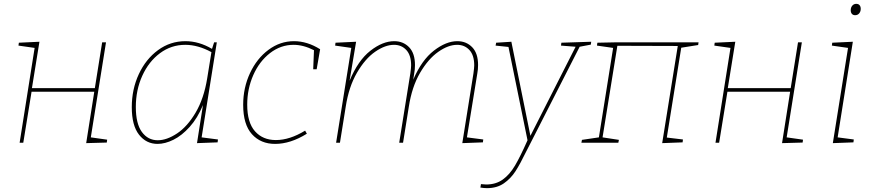

<svg xmlns="http://www.w3.org/2000/svg" viewBox="-20 -742 4532 998"><path d="M531 -522 452 -28 537 -16 535 -1 428 2 470 -265H144L101 0H82L160 -493L76 -505L78 -520L185 -525L146 -284H473L511 -522Z M1028 -28 1113 -17 1111 -2 1004 2 1035 -196Q1007 -128 966 -82.5Q925 -37 881.5 -15.5Q838 6 799 6Q740 6 702.5 -42Q665 -90 665 -185Q665 -278 701.5 -356.5Q738 -435 801.5 -481.5Q865 -528 944 -528Q1014 -528 1082 -488L1093 -522H1107ZM1057 -335 1079 -471Q1009 -509 943 -509Q870 -509 811.5 -465.5Q753 -422 719.5 -348Q686 -274 686 -186Q686 -99 717.5 -56Q749 -13 800 -13Q847 -13 900.5 -48.5Q954 -84 997 -157Q1040 -230 1057 -335Z M1644 -486 1626 -382H1608L1612 -481Q1557 -509 1506 -509Q1439 -509 1383.5 -466Q1328 -423 1296.5 -351.5Q1265 -280 1265 -198Q1265 -105 1305.5 -59.5Q1346 -14 1414 -14Q1486 -14 1566 -63L1575 -47Q1490 6 1410 6Q1335 6 1289.5 -44.5Q1244 -95 1244 -197Q1244 -286 1279.5 -362Q1315 -438 1375.5 -483Q1436 -528 1508 -528Q1577 -528 1644 -486Z M2407 -28 2492 -17 2490 -2 2383 2 2441 -361Q2445 -391 2445 -402Q2445 -455 2420 -482Q2395 -509 2356 -509Q2310 -509 2258 -472.5Q2206 -436 2163.5 -363.5Q2121 -291 2105 -187L2075 0H2055L2113 -361Q2117 -391 2117 -402Q2117 -455 2092 -482Q2067 -509 2028 -509Q1982 -509 1930 -473Q1878 -437 1835.5 -364Q1793 -291 1777 -187L1747 0H1727L1806 -493L1722 -505L1724 -520L1831 -525L1797 -322Q1841 -428 1905 -478Q1969 -528 2029 -528Q2076 -528 2106.5 -496.5Q2137 -465 2137 -404Q2137 -381 2133 -360L2128 -328Q2172 -430 2235.5 -479Q2299 -528 2357 -528Q2404 -528 2434.5 -496.5Q2465 -465 2465 -404Q2465 -381 2461 -360Z M3053 -525 3051 -510 2993 -499 2736 5 2716 44Q2684 110 2659.5 148Q2635 186 2599 211Q2563 236 2511 236Q2497 236 2477 233L2480 215Q2498 217 2507 217Q2557 217 2593 191.5Q2629 166 2657 118.5Q2685 71 2722 -13L2623 -498L2556 -505L2559 -520L2638 -525L2737 -36L2972 -499L2896 -505L2898 -520Z M3611 -522 3609 -508 3521 -494 3446 -27 3530 -17 3528 -2 3422 2 3503 -503 3189 -504 3112 -28 3197 -15 3194 0H3002L3005 -15L3093 -28L3167 -493L3083 -505L3085 -520L3183 -522Z M4148 -522 4069 -28 4154 -16 4152 -1 4045 2 4087 -265H3761L3718 0H3699L3777 -493L3693 -505L3695 -520L3802 -525L3763 -284H4090L4128 -522Z M4413 -525 4334 -28 4418 -17 4416 -2 4309 2 4388 -493 4304 -505 4306 -520ZM4402 -689Q4402 -703 4410 -712.5Q4418 -722 4431 -722Q4442 -722 4448 -715Q4454 -708 4454 -696Q4454 -682 4446 -672.5Q4438 -663 4425 -663Q4414 -663 4408 -670Q4402 -677 4402 -689Z"/></svg>

Font: Bitter Pro Thin
Style: Italic
Weight: 250
Italic angle: -9°
Designer: Sol Matas, and Bitter project Authors
Foundry: Sol Matas
Version: Version 1.010